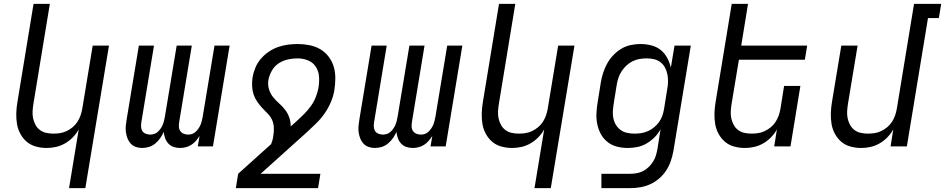

<svg xmlns="http://www.w3.org/2000/svg" viewBox="-20 -755 4873 990"><path d="M336 215 386 -88Q374 -66 355.5 -47Q337 -28 315 -15.5Q293 -3 269 2.5Q245 8 221 8Q192 8 165 0.5Q138 -7 118 -24Q98 -41 85 -65Q72 -89 67.5 -116.5Q63 -144 64 -172.5Q65 -201 70 -230L153 -735H237L152 -218Q149 -199 148 -180Q147 -161 151 -143.5Q155 -126 163.5 -110.5Q172 -95 186 -84.5Q200 -74 218 -70Q236 -66 255 -66Q272 -66 289 -68.5Q306 -71 323 -79Q340 -87 354.5 -99Q369 -111 379 -126.5Q389 -142 395 -159Q401 -176 404 -193L458 -520H542L420 215Z M713 8Q696 8 680.5 2.5Q665 -3 654.5 -14Q644 -25 638 -40Q632 -55 629.5 -71.5Q627 -88 628.5 -105Q630 -122 633 -139L696 -520H774L709 -126Q707 -114 707.5 -101.5Q708 -89 714 -79.5Q720 -70 731.5 -65.5Q743 -61 755 -61Q765 -61 775.5 -64.5Q786 -68 794 -75.5Q802 -83 808.5 -92.5Q815 -102 819 -111.5Q823 -121 825.5 -131.5Q828 -142 830 -152L891 -520H969L904 -126Q902 -114 902.5 -101.5Q903 -89 909.5 -79.5Q916 -70 927 -65.5Q938 -61 951 -61Q961 -61 971 -64.5Q981 -68 989 -75.5Q997 -83 1003.5 -92.5Q1010 -102 1014 -111.5Q1018 -121 1020.5 -131.5Q1023 -142 1025 -152L1086 -520H1164L1078 0H1000L1009 -54Q1000 -40 990 -28.5Q980 -17 967 -8.5Q954 0 938.5 4Q923 8 909 8Q891 8 875 2.5Q859 -3 848 -15Q837 -27 831.5 -42.5Q826 -58 824 -75Q817 -58 806 -42.5Q795 -27 780.5 -15Q766 -3 748.5 2.5Q731 8 713 8Z M1196 215 1208 141 1378 -12Q1382 -22 1385 -32.5Q1388 -43 1389 -53Q1393 -75 1392 -97Q1391 -119 1382.5 -137.5Q1374 -156 1359 -170.5Q1344 -185 1330.5 -200Q1317 -215 1305.5 -232Q1294 -249 1287.5 -268.5Q1281 -288 1280 -310Q1279 -332 1282 -354Q1286 -379 1296 -404Q1306 -429 1323.5 -450Q1341 -471 1364 -487Q1387 -503 1412 -512Q1437 -521 1463 -524.5Q1489 -528 1514 -528Q1546 -528 1576 -522Q1606 -516 1631 -501.5Q1656 -487 1674 -463.5Q1692 -440 1700.5 -412Q1709 -384 1709 -353Q1709 -322 1704 -290Q1699 -259 1686 -228.5Q1673 -198 1654 -170.5Q1635 -143 1611 -119.5Q1587 -96 1562 -73L1324 141H1632L1620 215ZM1479 -103 1507 -128Q1527 -146 1546 -165Q1565 -184 1581 -205.5Q1597 -227 1607 -251.5Q1617 -276 1622 -301V-302Q1627 -331 1625 -359.5Q1623 -388 1608.5 -410.5Q1594 -433 1568.5 -443.5Q1543 -454 1514 -454Q1490 -454 1464.5 -448.5Q1439 -443 1417 -428.5Q1395 -414 1382 -391Q1369 -368 1364 -343V-342Q1360 -317 1367 -294.5Q1374 -272 1388 -254.5Q1402 -237 1419 -222Q1436 -207 1450 -189Q1464 -171 1471.5 -149Q1479 -127 1479 -103Z M1913 8Q1896 8 1880.5 2.5Q1865 -3 1854.5 -14Q1844 -25 1838 -40Q1832 -55 1829.5 -71.5Q1827 -88 1828.5 -105Q1830 -122 1833 -139L1896 -520H1974L1909 -126Q1907 -114 1907.5 -101.5Q1908 -89 1914 -79.5Q1920 -70 1931.5 -65.5Q1943 -61 1955 -61Q1965 -61 1975.5 -64.5Q1986 -68 1994 -75.5Q2002 -83 2008.5 -92.5Q2015 -102 2019 -111.5Q2023 -121 2025.5 -131.5Q2028 -142 2030 -152L2091 -520H2169L2104 -126Q2102 -114 2102.5 -101.5Q2103 -89 2109.5 -79.5Q2116 -70 2127 -65.5Q2138 -61 2151 -61Q2161 -61 2171 -64.5Q2181 -68 2189 -75.5Q2197 -83 2203.5 -92.5Q2210 -102 2214 -111.5Q2218 -121 2220.5 -131.5Q2223 -142 2225 -152L2286 -520H2364L2278 0H2200L2209 -54Q2200 -40 2190 -28.5Q2180 -17 2167 -8.5Q2154 0 2138.5 4Q2123 8 2109 8Q2091 8 2075 2.5Q2059 -3 2048 -15Q2037 -27 2031.5 -42.5Q2026 -58 2024 -75Q2017 -58 2006 -42.5Q1995 -27 1980.5 -15Q1966 -3 1948.5 2.5Q1931 8 1913 8Z M2736 215 2786 -88Q2774 -66 2755.5 -47Q2737 -28 2715 -15.5Q2693 -3 2669 2.5Q2645 8 2621 8Q2592 8 2565 0.5Q2538 -7 2518 -24Q2498 -41 2485 -65Q2472 -89 2467.5 -116.5Q2463 -144 2464 -172.5Q2465 -201 2470 -230L2553 -735H2637L2552 -218Q2549 -199 2548 -180Q2547 -161 2551 -143.5Q2555 -126 2563.5 -110.5Q2572 -95 2586 -84.5Q2600 -74 2618 -70Q2636 -66 2655 -66Q2672 -66 2689 -68.5Q2706 -71 2723 -79Q2740 -87 2754.5 -99Q2769 -111 2779 -126.5Q2789 -142 2795 -159Q2801 -176 2804 -193L2858 -520H2942L2820 215Z M3230 215H3081V141H3230Q3247 141 3263.5 138Q3280 135 3296 127Q3312 119 3325 106Q3338 93 3347.5 78Q3357 63 3362 46.5Q3367 30 3370 13L3386 -89Q3374 -66 3355 -47Q3336 -28 3313.5 -15Q3291 -2 3266 3Q3241 8 3217 8Q3188 8 3161 1Q3134 -6 3112.5 -23Q3091 -40 3078 -64Q3065 -88 3059.5 -115.5Q3054 -143 3055.5 -172Q3057 -201 3062 -230L3078 -330Q3082 -355 3090 -379.5Q3098 -404 3110.5 -427Q3123 -450 3142 -470Q3161 -490 3183.5 -503.5Q3206 -517 3231.5 -522.5Q3257 -528 3282 -528Q3311 -528 3338.5 -521Q3366 -514 3386.5 -497.5Q3407 -481 3420 -457Q3433 -433 3439 -406L3458 -520H3542L3452 25Q3447 51 3438.5 76Q3430 101 3415 124Q3400 147 3378.5 165.5Q3357 184 3332.5 195Q3308 206 3282 210.5Q3256 215 3230 215ZM3251 -66Q3268 -66 3285.5 -68.5Q3303 -71 3320 -78.5Q3337 -86 3352 -98Q3367 -110 3378 -125.5Q3389 -141 3395 -158Q3401 -175 3404 -193L3420 -293Q3424 -313 3424.5 -332.5Q3425 -352 3421.5 -370.5Q3418 -389 3409.5 -405.5Q3401 -422 3386.5 -433.5Q3372 -445 3353.5 -449.5Q3335 -454 3315 -454Q3297 -454 3278.5 -451Q3260 -448 3242.5 -439.5Q3225 -431 3210.5 -417.5Q3196 -404 3185.5 -388Q3175 -372 3169 -354Q3163 -336 3160 -318L3144 -218Q3141 -199 3140 -180Q3139 -161 3143 -143Q3147 -125 3156.5 -110Q3166 -95 3180.5 -84.5Q3195 -74 3213.5 -70Q3232 -66 3251 -66Z M3821 8Q3792 8 3765 0.5Q3738 -7 3718 -24Q3698 -41 3685 -65Q3672 -89 3667.5 -116.5Q3663 -144 3664 -172.5Q3665 -201 3670 -230L3753 -735H3837L3802 -520H4142L4130 -447H3790L3752 -218Q3749 -199 3748 -180Q3747 -161 3751 -143.5Q3755 -126 3763.5 -110.5Q3772 -95 3786 -84.5Q3800 -74 3818 -70Q3836 -66 3855 -66Q3872 -66 3889 -68.5Q3906 -71 3923 -79Q3940 -87 3954.5 -99Q3969 -111 3979 -126.5Q3989 -142 3995 -159Q4001 -176 4004 -193L4023 -312H4107L4056 0H3972L3986 -88Q3974 -66 3955.5 -47Q3937 -28 3915 -15.5Q3893 -3 3869 2.5Q3845 8 3821 8Z M4421 8Q4392 8 4365 0.5Q4338 -7 4318 -24Q4298 -41 4285 -65Q4272 -89 4267.5 -116.5Q4263 -144 4264 -172.5Q4265 -201 4270 -230L4318 -520H4402L4352 -218Q4349 -199 4348 -180Q4347 -161 4351 -143.5Q4355 -126 4363.5 -110.5Q4372 -95 4386 -84.5Q4400 -74 4418 -70Q4436 -66 4455 -66Q4472 -66 4489 -68.5Q4506 -71 4523 -79Q4540 -87 4554.5 -99Q4569 -111 4579 -126.5Q4589 -142 4595 -159Q4601 -176 4604 -193L4693 -735H4833L4821 -662H4765L4656 0H4572L4586 -88Q4574 -66 4555.5 -47Q4537 -28 4515 -15.5Q4493 -3 4469 2.5Q4445 8 4421 8Z"/></svg>

Font: Iosevka Extended
Style: Italic
Weight: 400
Width: 7
Italic angle: -9°
Monospace: yes
Designer: Belleve Invis
Foundry: Belleve Invis
Version: Version 32.5.0; ttfautohint (v1.8.4)